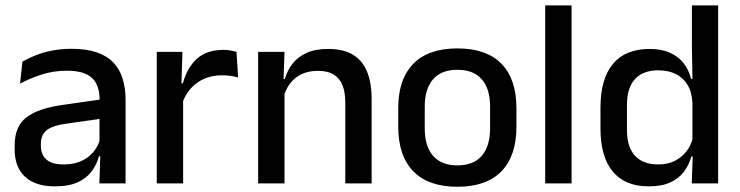

<svg xmlns="http://www.w3.org/2000/svg" viewBox="-20 -682 2752 714"><path d="M447 0H349.5L353.5 -116L350 -131V-285L350.5 -309.5Q350.5 -366 321.8 -392.5Q293 -419 229.5 -419Q178 -419 134 -404.5Q90 -390 54.5 -371L63.5 -453Q83.5 -464.5 110.5 -475.5Q137.5 -486.5 171.5 -493.5Q205.5 -500.5 246 -500.5Q301.5 -500.5 340 -487.2Q378.5 -474 402 -449Q425.5 -424 436.2 -389Q447 -354 447 -311ZM184 11Q111.5 11 73 -24.8Q34.5 -60.5 34.5 -126.5V-141.5Q34.5 -211.5 77.8 -245.2Q121 -279 214 -292L361 -313L366.5 -242L225.5 -222Q175 -215 153.5 -197.8Q132 -180.5 132 -147V-140Q132 -106.5 152.8 -88.5Q173.5 -70.5 216 -70.5Q255 -70.5 283 -83.5Q311 -96.5 328.5 -118.2Q346 -140 352.5 -166.5L366 -101H348Q340 -71 321.5 -45.5Q303 -20 269.8 -4.5Q236.5 11 184 11Z M657 -295.5 636 -372H660Q675.5 -430 712 -463.2Q748.5 -496.5 811.5 -496.5Q826.5 -496.5 838.2 -494.2Q850 -492 859.5 -489L865.5 -393.5Q853.5 -397.5 838.5 -399.8Q823.5 -402 806 -402Q752.5 -402 713.5 -374.5Q674.5 -347 657 -295.5ZM661 0H563V-489H658.5L654 -346.5L661 -339.5Z M1362 0H1264V-302Q1264 -337.5 1254.2 -363.5Q1244.5 -389.5 1222.2 -404Q1200 -418.5 1161.5 -418.5Q1126 -418.5 1100 -405.5Q1074 -392.5 1057.8 -370.5Q1041.5 -348.5 1034.5 -320.5L1018.5 -388.5H1039.5Q1048 -419.5 1067.5 -444.8Q1087 -470 1119.5 -485Q1152 -500 1200 -500Q1257.5 -500 1293 -478.2Q1328.5 -456.5 1345.2 -415Q1362 -373.5 1362 -313ZM1038 0H940V-489H1038L1034 -374.5L1038 -368.5Z M1681 12.5Q1573 12.5 1517 -45Q1461 -102.5 1461 -210.5V-280Q1461 -387.5 1517 -444.8Q1573 -502 1681 -502Q1789 -502 1844.8 -444.8Q1900.5 -387.5 1900.5 -280V-210.5Q1900.5 -102.5 1844.8 -45Q1789 12.5 1681 12.5ZM1681 -67Q1740.5 -67 1771.5 -102.5Q1802.5 -138 1802.5 -204.5V-286Q1802.5 -352 1771.5 -387.2Q1740.5 -422.5 1681 -422.5Q1621.5 -422.5 1590.5 -387.2Q1559.5 -352 1559.5 -286V-204.5Q1559.5 -138 1590.5 -102.5Q1621.5 -67 1681 -67Z M2105.5 0H2007.5V-662H2105.5Z M2392 11Q2304.5 11 2258.8 -44Q2213 -99 2213 -204.5V-282Q2213 -388.5 2259.2 -444.2Q2305.5 -500 2396 -500Q2439.5 -500 2470.8 -486.2Q2502 -472.5 2521.8 -447.5Q2541.5 -422.5 2550 -388.5H2582.5L2555 -298Q2553.5 -338 2537.5 -365.2Q2521.5 -392.5 2493.5 -406.5Q2465.5 -420.5 2428 -420.5Q2371.5 -420.5 2341.5 -388Q2311.5 -355.5 2311.5 -291.5V-198Q2311.5 -135.5 2341.2 -103Q2371 -70.5 2428 -70.5Q2462.5 -70.5 2488.8 -83.5Q2515 -96.5 2532.5 -119Q2550 -141.5 2556.5 -169.5L2579.5 -100.5H2551Q2543 -70 2524.2 -44.5Q2505.5 -19 2473.5 -4Q2441.5 11 2392 11ZM2650.5 0H2552.5L2556.5 -114.5L2555 -145.5V-348.5L2555.5 -367.5L2553 -506V-662H2650.5Z"/></svg>

Font: Anek Malayalam Medium Medium
Style: Regular
Weight: 500
Version: Version 1.003